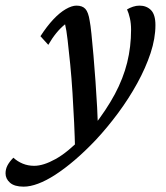

<svg xmlns="http://www.w3.org/2000/svg" viewBox="-146 -451 600 693"><path d="M-60.5 222.7Q-93.8 222.7 -109.9 208.5Q-126 194.3 -126 174.8Q-126 159.2 -118.7 145.5Q-111.3 131.8 -97.7 118.2Q-83 131.8 -64 139.6Q-44.9 147.5 -22.5 147.5Q10.7 147.5 54.7 123Q98.6 98.6 151.4 43.9L189.5 7.8Q238.3 -54.7 268.6 -111.3Q298.8 -168 313 -225.1Q327.1 -282.2 327.1 -343.8Q327.1 -366.2 322.8 -385.3Q318.4 -404.3 312.5 -417Q322.3 -422.9 334 -426.8Q345.7 -430.7 357.4 -430.7Q382.8 -430.7 398.9 -414.6Q415 -398.4 415 -360.4Q415 -312.5 397.5 -259.3Q379.9 -206.1 349.6 -150.9Q319.3 -95.7 280.3 -43Q241.2 9.8 199.2 54.7Q160.2 95.7 123.5 127Q86.9 158.2 53.7 179.7Q20.5 201.2 -8.3 211.9Q-37.1 222.7 -60.5 222.7ZM125 89.8Q124 44.9 121.6 -7.8Q119.1 -60.5 115.7 -115.2Q112.3 -169.9 107.4 -219.2Q102.5 -268.6 98.1 -306.2Q93.8 -343.8 88.9 -363.3Q55.7 -336.9 28.3 -289.1L0 -320.3Q23.4 -356.4 46.4 -380.9Q69.3 -405.3 91.3 -418Q113.3 -430.7 129.9 -430.7Q151.4 -430.7 162.1 -418.9Q172.9 -407.2 177.7 -376Q180.7 -361.3 184.1 -328.1Q187.5 -294.9 191.4 -250.5Q195.3 -206.1 198.7 -157.2Q202.1 -108.4 204.6 -63Q207 -17.6 208 17.6Z"/></svg>

Font: Crimson Pro Medium
Style: Italic
Weight: 500
Italic angle: -12°
Designer: Jacques Le Bailly
Foundry: Baron von Fonthausen
Version: Version 1.003